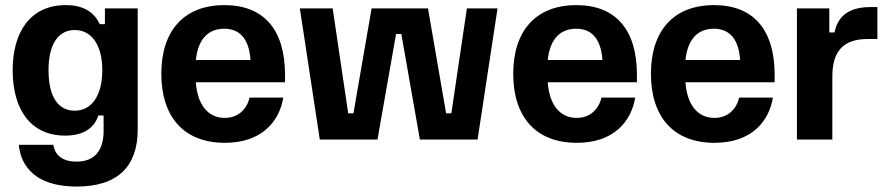

<svg xmlns="http://www.w3.org/2000/svg" viewBox="-20 -532 3390 732"><path d="M273.3 179.2C430.8 179.2 505 100 505 -37.5V-500H380V-440H360C340 -484.2 300 -512.5 230.8 -512.5C95 -512.5 28.3 -409.2 28.3 -264.2C28.3 -112.5 98.3 -15 228.3 -15C297.5 -15 339.2 -43.3 355 -91.7H375V-32.5C375 41.7 340.8 84.2 271.7 84.2C210.8 84.2 188.3 52.5 183.3 20H51.7C56.7 72.5 86.7 179.2 273.3 179.2ZM265 -110C204.2 -110 165 -159.2 165 -264.2C165 -366.7 204.2 -417.5 265 -417.5C330.8 -417.5 370 -358.3 370 -264.2C370 -170 330.8 -110 265 -110Z M837.5 12.5C977.5 12.5 1045 -68.3 1060 -160H931.7C921.7 -118.3 890 -82.5 837.5 -82.5C771.7 -82.5 732.5 -134.2 726.7 -218.3H1066.7V-246.7C1066.7 -420.8 984.2 -512.5 835.8 -512.5C680 -512.5 595 -413.3 595 -250.8C595 -88.3 679.2 12.5 837.5 12.5ZM726.7 -303.3C735 -383.3 774.2 -422.5 835 -422.5C897.5 -422.5 930 -379.2 935 -303.3Z M1199.2 0H1419.2L1490 -402.5H1510L1580.8 0H1800.8L1876.7 -499.2V-500H1760L1700.8 -100H1680.8L1611.7 -500H1396.7L1327.5 -100H1307.5L1248.3 -500H1123.3V-499.2Z M2179.2 12.5C2319.2 12.5 2386.7 -68.3 2401.7 -160H2273.3C2263.3 -118.3 2231.7 -82.5 2179.2 -82.5C2113.3 -82.5 2074.2 -134.2 2068.3 -218.3H2408.3V-246.7C2408.3 -420.8 2325.8 -512.5 2177.5 -512.5C2021.7 -512.5 1936.7 -413.3 1936.7 -250.8C1936.7 -88.3 2020.8 12.5 2179.2 12.5ZM2068.3 -303.3C2076.7 -383.3 2115.8 -422.5 2176.7 -422.5C2239.2 -422.5 2271.7 -379.2 2276.7 -303.3Z M2704.2 12.5C2844.2 12.5 2911.7 -68.3 2926.7 -160H2798.3C2788.3 -118.3 2756.7 -82.5 2704.2 -82.5C2638.3 -82.5 2599.2 -134.2 2593.3 -218.3H2933.3V-246.7C2933.3 -420.8 2850.8 -512.5 2702.5 -512.5C2546.7 -512.5 2461.7 -413.3 2461.7 -250.8C2461.7 -88.3 2545.8 12.5 2704.2 12.5ZM2593.3 -303.3C2601.7 -383.3 2640.8 -422.5 2701.7 -422.5C2764.2 -422.5 2796.7 -379.2 2801.7 -303.3Z M3018.3 0H3153.3V-240C3153.3 -335 3193.3 -383.3 3288.3 -383.3H3325V-505H3298.3C3203.3 -505 3171.7 -458.3 3161.7 -408.3H3141.7V-500H3018.3Z"/></svg>

Font: Familjen Grotesk GF
Style: Bold
Weight: 700
Designer: Anders Wikstroem, Jonas Baeckman, Matilda Gysing, Kristian Moeller
Foundry: Familjen STHLM AB
Version: Version 2.000; Beta; Release 4; Build 6